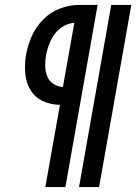

<svg xmlns="http://www.w3.org/2000/svg" viewBox="-20 -755 550 775"><path d="M163 0 222 -332Q187 -332 155 -346Q122 -361 103.5 -391Q85 -421 82 -458.5Q79 -496 85 -533Q92 -572 108 -608.5Q124 -645 153.5 -675.5Q183 -706 221 -720Q257 -734 293 -735H374L244 0ZM299 0 429 -735H510L380 0ZM234 -404 280 -663Q252 -661 226 -643Q199 -622 185.5 -593Q172 -564 166 -533Q162 -511 162.5 -488.5Q163 -466 171 -446Q179 -426 198 -415Q215 -405 234 -404Z"/></svg>

Font: Iosevka SS08
Style: Italic
Weight: 400
Italic angle: -10°
Monospace: yes
Designer: Belleve Invis
Foundry: Belleve Invis
Version: 2.1.0; ttfautohint (v1.8.2)